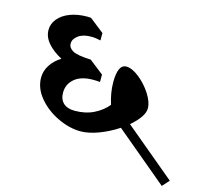

<svg xmlns="http://www.w3.org/2000/svg" viewBox="-113 -940 1177 1078"><g transform="rotate(15 475.5 -401.0)"><path d="M609 -252Q556 -217 498.5 -195.5Q441 -174 394 -174Q330 -174 261.5 -206.5Q193 -239 148 -293Q103 -347 103 -409Q103 -447 125 -481.5Q147 -516 186 -540Q136 -566 105 -601.5Q74 -637 74 -678Q74 -714 98.5 -743.5Q123 -773 166.5 -789.5Q210 -806 265 -806Q277 -806 287 -805L371 -739V-696Q343 -703 316 -703Q269 -703 241.5 -683Q214 -663 214 -636Q214 -611 241 -596Q268 -581 343 -578H346L429 -513V-470Q416 -472 389 -472Q319 -472 281.5 -440Q244 -408 244 -359Q244 -320 267 -298.5Q290 -277 333 -277Q396 -277 444 -301Q492 -325 522 -362Q501 -428 501 -489Q501 -592 550 -592Q583 -592 625 -559Q667 -526 697 -479.5Q727 -433 727 -396Q727 -349 653 -285L951 -36L915 4Z"/></g></svg>

Font: InknutAntiqua
Style: Medium
Weight: 500
Designer: Claus Eggers Srensen
Foundry: Claus Eggers Srensen
Version: Version 1.000; ttfautohint (v1.2) -l 7 -r 28 -G 50 -x 13 -D 